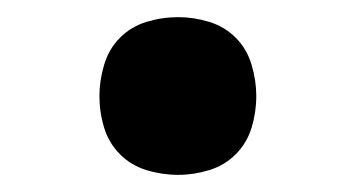

<svg xmlns="http://www.w3.org/2000/svg" viewBox="-20 -196 415 224"><path d="M188 8Q169 8 151 2.5Q133 -3 120 -16Q107 -29 101.5 -47Q96 -65 96 -84Q96 -102 101.5 -120.5Q107 -139 120 -152Q133 -165 151 -170.5Q169 -176 188 -176Q206 -176 224 -170.5Q242 -165 255 -152Q268 -139 273.5 -120.5Q279 -102 279 -84Q279 -65 273.5 -47Q268 -29 255 -16Q242 -3 224 2.5Q206 8 188 8Z"/></svg>

Font: Zed Sans Semibold
Style: Regular
Weight: 600
Designer: Belleve Invis
Foundry: Belleve Invis
Version: Version 1.0.0; ttfautohint (v1.8.4)